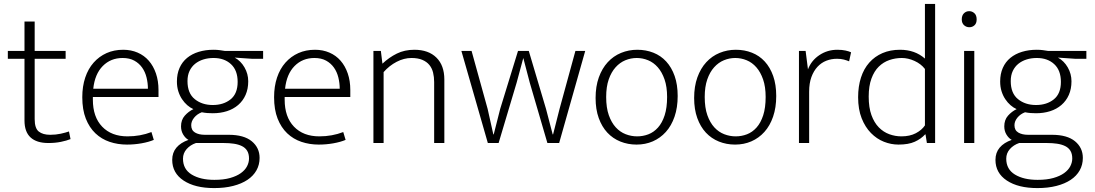

<svg xmlns="http://www.w3.org/2000/svg" viewBox="-20 -730 5589 980"><path d="M315 -430H157V-122Q157 -75 178 -58.5Q199 -42 236 -42Q265 -42 290 -47.5Q315 -53 332 -59L340 -20Q320 -12 291 -6Q262 0 227 0Q167 0 136 -28.5Q105 -57 105 -115V-430H20V-470H105V-620H157V-470H315Z M789 -235H454V-221Q454 -133 501.5 -83.5Q549 -34 631 -34Q696 -34 753 -56L765 -16Q739 -5 702.5 1.5Q666 8 628 8Q581 8 539.5 -6Q498 -20 467 -49.5Q436 -79 418 -124.5Q400 -170 400 -234Q400 -289 415 -334Q430 -379 458 -410.5Q486 -442 524 -459Q562 -476 609 -476Q649 -476 682.5 -461.5Q716 -447 739.5 -420Q763 -393 776 -355Q789 -317 789 -271ZM735 -277Q735 -306 728 -334.5Q721 -363 705.5 -385Q690 -407 665.5 -420.5Q641 -434 606 -434Q545 -434 504.5 -393Q464 -352 456 -277Z M883 -314Q883 -353 896.5 -383.5Q910 -414 935 -434.5Q960 -455 994.5 -465.5Q1029 -476 1070 -476Q1088 -476 1101.5 -474Q1115 -472 1128 -470H1323V-430H1265L1178 -436Q1209 -419 1228 -386Q1247 -353 1247 -315Q1247 -276 1233.5 -245.5Q1220 -215 1195.5 -194Q1171 -173 1138 -162.5Q1105 -152 1066 -152Q1052 -152 1038.5 -153Q1025 -154 1010 -157Q986 -148 971 -129.5Q956 -111 956 -91Q956 -65 975.5 -53.5Q995 -42 1025 -42H1147Q1225 -42 1265 -9Q1305 24 1305 76Q1305 111 1289 139.5Q1273 168 1243 188Q1213 208 1170 219Q1127 230 1073 230Q975 230 917 191.5Q859 153 859 86Q859 49 880.5 23.5Q902 -2 942 -16Q927 -24 915.5 -42.5Q904 -61 904 -85Q904 -118 923 -139.5Q942 -161 967 -173Q951 -180 936 -193Q921 -206 909 -224Q897 -242 890 -264.5Q883 -287 883 -314ZM980 0Q951 10 932.5 31Q914 52 914 80Q914 134 958.5 161Q1003 188 1074 188Q1121 188 1154.5 178.5Q1188 169 1209.5 153.5Q1231 138 1241 118.5Q1251 99 1251 79Q1251 55 1241.5 39.5Q1232 24 1214.5 15.5Q1197 7 1173.5 3.5Q1150 0 1122 0ZM1193 -312Q1193 -371 1159 -402.5Q1125 -434 1070 -434Q1042 -434 1018 -426.5Q994 -419 976 -404.5Q958 -390 947.5 -368Q937 -346 937 -316Q937 -254 974 -224Q1011 -194 1066 -194Q1121 -194 1157 -223Q1193 -252 1193 -312Z M1768 -235H1433V-221Q1433 -133 1480.5 -83.5Q1528 -34 1610 -34Q1675 -34 1732 -56L1744 -16Q1718 -5 1681.5 1.5Q1645 8 1607 8Q1560 8 1518.5 -6Q1477 -20 1446 -49.5Q1415 -79 1397 -124.5Q1379 -170 1379 -234Q1379 -289 1394 -334Q1409 -379 1437 -410.5Q1465 -442 1503 -459Q1541 -476 1588 -476Q1628 -476 1661.5 -461.5Q1695 -447 1718.5 -420Q1742 -393 1755 -355Q1768 -317 1768 -271ZM1714 -277Q1714 -306 1707 -334.5Q1700 -363 1684.5 -385Q1669 -407 1644.5 -420.5Q1620 -434 1585 -434Q1524 -434 1483.5 -393Q1443 -352 1435 -277Z M1938 0H1886V-470H1924L1932 -405Q1966 -437 2005.5 -456.5Q2045 -476 2095 -476Q2167 -476 2207.5 -436Q2248 -396 2248 -324V0H2196V-311Q2196 -337 2190.5 -359.5Q2185 -382 2171.5 -398.5Q2158 -415 2135.5 -424.5Q2113 -434 2080 -434Q2042 -434 2004.5 -414.5Q1967 -395 1938 -362Z M2335 -470H2387L2469 -174L2498 -44H2500L2533 -174L2624 -470H2679L2767 -174L2801 -44H2803L2836 -174L2917 -470H2967L2834 0H2774L2684 -308L2651 -434L2617 -308L2525 0H2470Z M3439 -240Q3439 -181 3423 -134.5Q3407 -88 3378.5 -56.5Q3350 -25 3312 -8.5Q3274 8 3229 8Q3185 8 3146.5 -7.5Q3108 -23 3080 -53Q3052 -83 3036 -127.5Q3020 -172 3020 -230Q3020 -289 3036.5 -335Q3053 -381 3082 -412.5Q3111 -444 3150 -460Q3189 -476 3233 -476Q3277 -476 3315 -461Q3353 -446 3380.5 -416Q3408 -386 3423.5 -342Q3439 -298 3439 -240ZM3385 -235Q3385 -287 3372 -324.5Q3359 -362 3337.5 -386.5Q3316 -411 3288 -422.5Q3260 -434 3230 -434Q3200 -434 3172 -422.5Q3144 -411 3122 -386.5Q3100 -362 3087 -324.5Q3074 -287 3074 -235Q3074 -180 3087.5 -142Q3101 -104 3123 -80Q3145 -56 3173.5 -45Q3202 -34 3232 -34Q3262 -34 3289.5 -44.5Q3317 -55 3338.5 -79Q3360 -103 3372.5 -141.5Q3385 -180 3385 -235Z M3942 -240Q3942 -181 3926 -134.5Q3910 -88 3881.5 -56.5Q3853 -25 3815 -8.5Q3777 8 3732 8Q3688 8 3649.5 -7.5Q3611 -23 3583 -53Q3555 -83 3539 -127.5Q3523 -172 3523 -230Q3523 -289 3539.5 -335Q3556 -381 3585 -412.5Q3614 -444 3653 -460Q3692 -476 3736 -476Q3780 -476 3818 -461Q3856 -446 3883.5 -416Q3911 -386 3926.5 -342Q3942 -298 3942 -240ZM3888 -235Q3888 -287 3875 -324.5Q3862 -362 3840.5 -386.5Q3819 -411 3791 -422.5Q3763 -434 3733 -434Q3703 -434 3675 -422.5Q3647 -411 3625 -386.5Q3603 -362 3590 -324.5Q3577 -287 3577 -235Q3577 -180 3590.5 -142Q3604 -104 3626 -80Q3648 -56 3676.5 -45Q3705 -34 3735 -34Q3765 -34 3792.5 -44.5Q3820 -55 3841.5 -79Q3863 -103 3875.5 -141.5Q3888 -180 3888 -235Z M4058 0V-470H4092L4104 -376Q4121 -421 4162 -448.5Q4203 -476 4254 -476Q4278 -476 4296 -472Q4314 -468 4324 -463L4314 -417Q4302 -422 4287 -426Q4272 -430 4252 -430Q4223 -430 4197.5 -420Q4172 -410 4152.5 -389Q4133 -368 4121.5 -336.5Q4110 -305 4110 -262V0Z M4701 -710H4753V0H4711L4704 -44H4702Q4681 -21 4649 -6.5Q4617 8 4566 8Q4528 8 4491.5 -6.5Q4455 -21 4425.5 -51Q4396 -81 4378 -126.5Q4360 -172 4360 -234Q4360 -289 4374.5 -334Q4389 -379 4417 -410.5Q4445 -442 4484.5 -459Q4524 -476 4574 -476Q4650 -476 4701 -431ZM4701 -378Q4681 -404 4648 -419Q4615 -434 4583 -434Q4550 -434 4519.5 -423.5Q4489 -413 4465.5 -390Q4442 -367 4428 -329Q4414 -291 4414 -237Q4414 -181 4428 -142.5Q4442 -104 4465.5 -80Q4489 -56 4519 -45Q4549 -34 4581 -34Q4624 -34 4654.5 -50Q4685 -66 4701 -90Z M4901 0V-470H4953V0ZM4928 -591Q4912 -591 4900.5 -601.5Q4889 -612 4889 -631Q4889 -651 4900 -662Q4911 -673 4927 -673Q4942 -673 4953.5 -662.5Q4965 -652 4965 -631Q4965 -611 4954 -601Q4943 -591 4928 -591Z M5085 -314Q5085 -353 5098.5 -383.5Q5112 -414 5137 -434.5Q5162 -455 5196.5 -465.5Q5231 -476 5272 -476Q5290 -476 5303.5 -474Q5317 -472 5330 -470H5525V-430H5467L5380 -436Q5411 -419 5430 -386Q5449 -353 5449 -315Q5449 -276 5435.5 -245.5Q5422 -215 5397.5 -194Q5373 -173 5340 -162.5Q5307 -152 5268 -152Q5254 -152 5240.5 -153Q5227 -154 5212 -157Q5188 -148 5173 -129.5Q5158 -111 5158 -91Q5158 -65 5177.5 -53.5Q5197 -42 5227 -42H5349Q5427 -42 5467 -9Q5507 24 5507 76Q5507 111 5491 139.5Q5475 168 5445 188Q5415 208 5372 219Q5329 230 5275 230Q5177 230 5119 191.5Q5061 153 5061 86Q5061 49 5082.5 23.5Q5104 -2 5144 -16Q5129 -24 5117.5 -42.5Q5106 -61 5106 -85Q5106 -118 5125 -139.5Q5144 -161 5169 -173Q5153 -180 5138 -193Q5123 -206 5111 -224Q5099 -242 5092 -264.5Q5085 -287 5085 -314ZM5182 0Q5153 10 5134.5 31Q5116 52 5116 80Q5116 134 5160.5 161Q5205 188 5276 188Q5323 188 5356.5 178.5Q5390 169 5411.5 153.5Q5433 138 5443 118.5Q5453 99 5453 79Q5453 55 5443.5 39.5Q5434 24 5416.5 15.5Q5399 7 5375.5 3.5Q5352 0 5324 0ZM5395 -312Q5395 -371 5361 -402.5Q5327 -434 5272 -434Q5244 -434 5220 -426.5Q5196 -419 5178 -404.5Q5160 -390 5149.5 -368Q5139 -346 5139 -316Q5139 -254 5176 -224Q5213 -194 5268 -194Q5323 -194 5359 -223Q5395 -252 5395 -312Z"/></svg>

Font: Mukta Mahee ExtraLight
Style: Regular
Weight: 275
Designer: Shuchita Grover, Noopur Datye, Girish Dalvi, Yashodeep Gholap
Foundry: Ek Type
Version: Version 2.538;PS 1.000;hotconv 16.6.51;makeotf.lib2.5.65220;